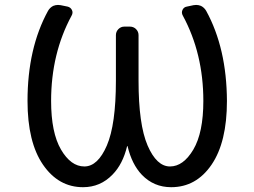

<svg xmlns="http://www.w3.org/2000/svg" viewBox="-20 -779 1040 787"><path d="M502.9 -179.7Q502.9 -180.7 502 -180.2Q501 -179.7 501 -179.7Q483.4 -106.4 441.4 -63.5Q391.6 -11.7 320.3 -11.7Q219.7 -11.7 156.2 -104Q92.8 -196.3 92.8 -365.2Q92.8 -581.1 176.8 -734.4Q184.6 -748 198.2 -754.9Q208 -758.8 217.8 -758.8Q223.6 -758.8 228.5 -757.8L256.8 -752Q269.5 -749 274.9 -737.8Q280.3 -726.6 273.4 -714.8Q189.5 -559.6 189.5 -365.2Q189.5 -235.4 230 -166Q270.5 -96.7 325.7 -96.7Q380.9 -96.7 418 -182.6Q455.1 -268.6 455.1 -448.2V-634.8Q455.1 -649.4 465.3 -659.7Q475.6 -669.9 489.3 -669.9H512.7Q527.3 -669.9 537.6 -659.7Q547.9 -649.4 547.9 -634.8V-448.2Q547.9 -268.6 585 -182.6Q622.1 -96.7 676.8 -96.7Q731.4 -96.7 772.5 -166Q813.5 -235.4 813.5 -365.2Q813.5 -559.6 729.5 -714.8Q722.7 -726.6 728 -738.3Q733.4 -750 746.1 -752L773.4 -757.8Q778.3 -758.8 784.2 -758.8Q793.9 -758.8 803.7 -754.9Q817.4 -748 825.2 -734.4Q909.2 -581.1 910.2 -365.2Q910.2 -196.3 847.2 -104Q784.2 -11.7 681.6 -11.7Q610.4 -11.7 561.5 -62.5Q520.5 -105.5 502.9 -179.7Z"/></svg>

Font: Rounded-L Mgen+ 2m regular
Style: Regular
Weight: 400
Designer: [Source Han Sans]
Ryoko NISHIZUKA  (kana & ideographs); Paul D. Hunt (Latin, Greek & Cyrillic); Wenlong ZHANG  (bopomofo
Version: Version 1.059.20150602